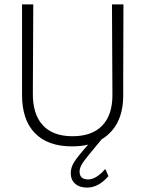

<svg xmlns="http://www.w3.org/2000/svg" viewBox="-20 -659 659 871"><path d="M375 192Q341 192 321 174.5Q301 157 301 126Q301 101 316.5 76Q332 51 380 -3Q349 5 306 5Q196 5 137.5 -56Q79 -117 80 -232V-639H131L129 -237Q128 -141 174 -91Q220 -41 309 -41Q398 -41 444.5 -90Q491 -139 490 -232L488 -639H540L539 -313V-236Q542 -88 441 -27Q374 53 357.5 76.5Q341 100 341 119Q341 155 380 155Q416 155 456 109L459 110L472 140Q427 192 375 192Z"/></svg>

Font: Alegreya Sans Light
Style: Regular
Weight: 300
Designer: Juan Pablo del Peral
Foundry: Huerta Tipografica
Version: Version 2.007